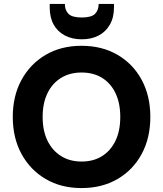

<svg xmlns="http://www.w3.org/2000/svg" viewBox="-20 -945 830 977"><path d="M395 12Q291 12 212.5 -34Q134 -80 89.5 -161.5Q45 -243 45 -350Q45 -457 89.5 -538.5Q134 -620 212.5 -666Q291 -712 395 -712Q499 -712 578 -666Q657 -620 701 -538.5Q745 -457 745 -350Q745 -243 701 -161.5Q657 -80 578 -34Q499 12 395 12ZM395 -123Q456 -123 500 -151Q544 -179 568 -229.5Q592 -280 592 -350Q592 -420 568 -470.5Q544 -521 500 -548.5Q456 -576 395 -576Q335 -576 290.5 -548.5Q246 -521 221.5 -470.5Q197 -420 197 -350Q197 -280 221.5 -229.5Q246 -179 290.5 -151Q335 -123 395 -123ZM396 -745Q347 -745 310 -764.5Q273 -784 253 -820Q233 -856 233 -907V-925H310Q310 -893 328.5 -874.5Q347 -856 396 -856Q445 -856 463.5 -874.5Q482 -893 482 -925H560V-907Q560 -856 539 -819.5Q518 -783 481.5 -764Q445 -745 396 -745Z"/></svg>

Font: DM Sans 18pt Black
Style: Regular
Weight: 900
Designer: Colophon Foundry, Jonny Pinhorn
Foundry: Colophon Foundry
Version: Version 4.004;gftools[0.9.30]